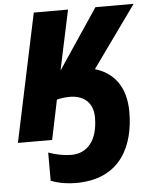

<svg xmlns="http://www.w3.org/2000/svg" viewBox="-62 -765 849 1067"><g transform="rotate(-5 362.0 -232.0)"><path d="M319 250C575 250 648 60 648 -118C648 -259 581 -341 478 -371L724 -714H511L287 -380L358 -714H167L16 0H207L253 -221C268 -225 294 -230 326 -230C394 -230 455 -194 455 -104C455 25 395 92 307 92C268 92 223 84 179 68V225C227 244 276 250 319 250Z"/></g></svg>

Font: Noto Sans Black
Style: Italic
Weight: 900
Italic angle: -12°
Designer: Monotype Design Team
Foundry: Monotype Imaging Inc.
Version: Version 2.013